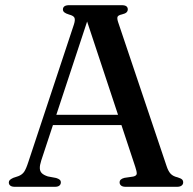

<svg xmlns="http://www.w3.org/2000/svg" viewBox="-20 -720 744 740"><path d="M170 -277.5H465L468 -238H165ZM214.5 -17Q214.5 -9.5 209 -4.8Q203.5 0 191.5 0H37.5Q25.5 0 19.8 -4.5Q14 -9 14 -16.5Q14 -22.5 17.8 -26.2Q21.5 -30 31 -34.5L50.5 -41Q65 -46.5 72.8 -57.5Q80.5 -68.5 89.5 -96.5L265 -626Q270.5 -643.5 267 -651.5Q263.5 -659.5 246 -664Q233 -668 227.8 -672.5Q222.5 -677 222.5 -683.5Q222.5 -691.5 228.5 -695.8Q234.5 -700 246.5 -700H449Q461.5 -700 467 -695.8Q472.5 -691.5 472.5 -684Q472.5 -677 467.5 -672.2Q462.5 -667.5 450 -664.5Q436 -661.5 433.2 -655.5Q430.5 -649.5 435 -635.5L622 -80Q628.5 -60 637.8 -50.2Q647 -40.5 664.5 -36.5Q677.5 -32.5 681.8 -28.2Q686 -24 686 -17Q686 -9.5 680 -4.8Q674 0 662 0H464.5Q452.5 0 446.8 -4.8Q441 -9.5 441 -17Q441 -23.5 445.5 -27.8Q450 -32 459.5 -34.5L493.5 -39.5Q506.5 -42.5 507 -50.5Q507.5 -58.5 501.5 -76.5L310 -654.5L324 -662L139 -101.5Q133 -83 133.5 -71.2Q134 -59.5 141.5 -52.2Q149 -45 164.5 -40L196.5 -34Q206 -31 210.2 -27.2Q214.5 -23.5 214.5 -17Z"/></svg>

Font: Fraunces 28pt
Style: Regular
Weight: 400
Version: Version 1.000;[b76b70a41]